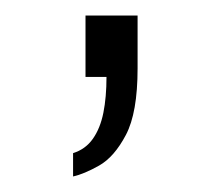

<svg xmlns="http://www.w3.org/2000/svg" viewBox="-20 -99 287 247"><path d="M74 128V98Q90 93 99.5 79.5Q109 66 113 46Q117 26 117 0H90V-79H157V-11Q157 46 142 74.5Q127 103 107.5 114Q88 125 74 128Z"/></svg>

Font: Archivo SemiExpanded Thin
Style: Regular
Weight: 250
Width: 6
Designer: Hector Gatti
Foundry: Omnibus-Type
Version: Version 2.001